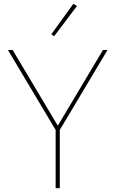

<svg xmlns="http://www.w3.org/2000/svg" viewBox="-20 -998 612 1018"><path d="M388 -966 267 -806 252 -816 369 -978ZM297 -309V0H275V-309L22 -733H47L285 -334H288L526 -733H550Z"/></svg>

Font: IBM Plex Sans JP Thin
Style: Regular
Weight: 100
Designer: Mike Abbink; Paul van der Laan; Pieter van Rosmalen; Wujin Sim; Yejin Wi; Jinhee Kim; Boomi Park; Yona Kim; Kichan Ma
Foundry: Sandoll Inc.
Version: Version 1.001